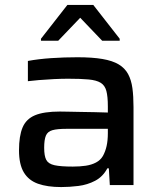

<svg xmlns="http://www.w3.org/2000/svg" viewBox="-20 -750 650 778"><path d="M228 8Q172 8 134 -5.5Q96 -19 76.5 -51.5Q57 -84 57 -141Q57 -199 71.5 -233.5Q86 -268 122 -283Q158 -298 223 -298Q234 -298 255.5 -297.5Q277 -297 305.5 -296.5Q334 -296 363 -295.5Q392 -295 417 -294V-319Q417 -359 411 -381.5Q405 -404 388 -414.5Q371 -425 339 -428Q307 -431 256 -431Q231 -431 199 -429.5Q167 -428 137.5 -425.5Q108 -423 93 -421V-503Q136 -511 188 -514.5Q240 -518 294 -518Q354 -518 395 -511Q436 -504 461 -489Q486 -474 499 -450Q512 -426 516.5 -393Q521 -360 521 -316V0H425L421 -68H415Q397 -34 365.5 -17.5Q334 -1 297.5 3.5Q261 8 228 8ZM275 -75Q304 -75 327.5 -78.5Q351 -82 369 -91.5Q387 -101 397 -118Q407 -136 412 -158.5Q417 -181 417 -210V-228H249Q212 -228 192.5 -222.5Q173 -217 166 -200.5Q159 -184 159 -151Q159 -118 167.5 -102Q176 -86 201 -80.5Q226 -75 275 -75ZM146 -585V-593L253 -730H358L465 -593V-585H394L305 -678L216 -585Z"/></svg>

Font: Saira SemiExpanded Medium
Style: Regular
Weight: 500
Width: 6
Designer: Hector Gatti with collaboration of the Omnibus-Type team
Foundry: Omnibus-Type
Version: Version 1.101